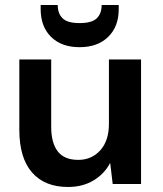

<svg xmlns="http://www.w3.org/2000/svg" viewBox="-20 -733 648 765"><path d="M251 12Q158 12 107.5 -46Q57 -104 57 -216V-496H184V-228Q184 -164 210 -130Q236 -96 292 -96Q345 -96 379.5 -134Q414 -172 414 -240V-496H542V0H429L419 -84Q396 -40 352.5 -14Q309 12 251 12ZM297 -545Q225 -545 183.5 -586Q142 -627 142 -697V-713H210Q210 -679 229.5 -660Q249 -641 297 -641Q346 -641 365.5 -660Q385 -679 385 -713H453V-696Q453 -627 411 -586Q369 -545 297 -545Z"/></svg>

Font: Firefly Display
Style: Bold
Weight: 700
Designer: Colophon Foundry, Jonny Pinhorn
Foundry: Colophon Foundry
Version: Version 1.200; ttfautohint (v1.8.3)